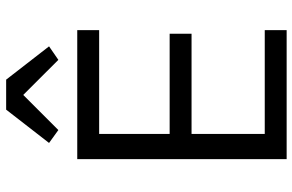

<svg xmlns="http://www.w3.org/2000/svg" viewBox="-188 -788 975 640"><g transform="rotate(-90 300.0 -467.5)"><path d="M90 0V-698H520V-625H174V-390H508V-317H174V-73H520V0ZM355 -935 466 -792 421 -761 304 -878 187 -761 144 -792 255 -935Z"/></g></svg>

Font: IBM Plex Mono
Style: Regular
Weight: 400
Monospace: yes
Designer: Mike Abbink, Paul van der Laan, Pieter van Rosmalen
Foundry: Bold Monday
Version: Version 2.3